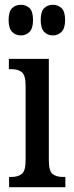

<svg xmlns="http://www.w3.org/2000/svg" viewBox="-20 -782 311 802"><path d="M67 -634Q45 -634 30.5 -649Q16 -664 16 -698Q16 -734 30.5 -748Q45 -762 67 -762Q89 -762 103.5 -748Q118 -734 118 -698Q118 -664 103.5 -649Q89 -634 67 -634ZM201 -634Q179 -634 164.5 -649Q150 -664 150 -698Q150 -734 164.5 -748Q179 -762 201 -762Q222 -762 237 -748Q252 -734 252 -698Q252 -664 237 -649Q222 -634 201 -634ZM18 0V-43H31Q54 -43 70.5 -55Q87 -67 87 -113V-423Q87 -469 70.5 -481Q54 -493 31 -493H17V-536H184V-113Q184 -67 200 -55Q216 -43 240 -43H253V0Z"/></svg>

Font: Noto Serif ExtraCondensed Medium
Style: Regular
Weight: 500
Width: 2
Designer: Monotype Design Team
Foundry: Monotype Imaging Inc.
Version: Version 2.015